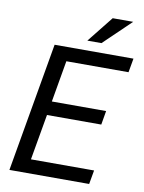

<svg xmlns="http://www.w3.org/2000/svg" viewBox="-97 -974 781 1041"><g transform="rotate(10 293.0 -453.5)"><path d="M28.8 0ZM476.6 -328.6H177.7L133.8 -76.7H481.4L467.8 0H28.8L152.3 -710.9H586.4L572.8 -633.8H230.5L190.9 -405.3H489.7ZM437.5 -907.2H550.3L400.9 -763.7H323.2Z"/></g></svg>

Font: Roboto
Style: Italic
Weight: 400
Italic angle: -12°
Designer: Google
Version: Version 2.134; 2016; ttfautohint (v1.6)